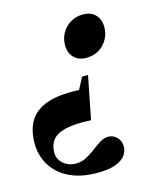

<svg xmlns="http://www.w3.org/2000/svg" viewBox="-110 -550 739 872"><g transform="rotate(-15 260.0 -114.0)"><path d="M327.5 -275.5Q289.5 -275.5 268.5 -298Q247.5 -320.5 247.5 -355Q247.5 -388 262.8 -414Q278 -440 303.8 -455Q329.5 -470 361.5 -470Q400 -470 420.8 -447.5Q441.5 -425 441.5 -390.5Q441.5 -358 426.2 -331.8Q411 -305.5 385.5 -290.5Q360 -275.5 327.5 -275.5ZM240.5 242Q179 242 133.5 225.8Q88 209.5 58 181Q28 152.5 13.2 116Q-1.5 79.5 -1.5 39Q-1.5 -24.5 25.2 -67.5Q52 -110.5 113 -130Q174 -149.5 277.5 -141.5L205 -47.5L286 -198.5H313.5L273.5 3.5Q196 -0.5 152.8 10.2Q109.5 21 91.8 44.5Q74 68 74 102.5Q74 123.5 85.2 140.2Q96.5 157 115.5 166.5Q134.5 176 157 176Q183.5 176 206.2 164Q229 152 249.8 136Q270.5 120 290 108Q309.5 96 328.5 96Q352.5 96 369.5 113.5Q386.5 131 386.5 157Q386.5 179.5 372 199Q357.5 218.5 325.5 230.2Q293.5 242 240.5 242Z"/></g></svg>

Font: Newsreader 36pt ExtraBold
Style: Italic
Weight: 800
Italic angle: -17°
Designer: Hugues Gentile
Foundry: Production Type
Version: Version 1.003